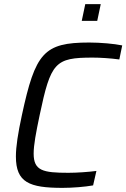

<svg xmlns="http://www.w3.org/2000/svg" viewBox="-20 -902 612 930"><path d="M393 -882 376 -801H451L468 -882ZM283 8C332 8 392 3 431 -4L447 -74C409 -69 352 -65 311 -65C188 -65 143 -75 143 -158C143 -200 154 -258 172 -344C226 -600 246 -623 429 -623C464 -623 513 -620 558 -614L572 -682C534 -690 467 -696 412 -696C192 -696 151 -646 86 -344C67 -256 57 -192 57 -144C57 -18 122 8 283 8Z"/></svg>

Font: Saira UNSAM
Style: Italic
Weight: 400
Italic angle: -12°
Designer: Hector Gatti with collaboration of the Omnibus-Type team
Foundry: Omnibus-Type
Version: Version 0.072;PS 000.072;hotconv 1.0.88;makeotf.lib2.5.64775